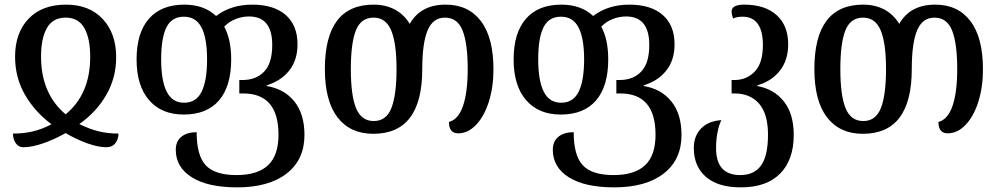

<svg xmlns="http://www.w3.org/2000/svg" viewBox="-20 -567 4304 828"><path d="M36 9Q83 9 122.5 -0.5Q162 -10 202 -31Q129 -86 87 -159.5Q45 -233 45 -322Q45 -425 103 -486Q161 -547 265 -547Q365 -547 423 -485Q481 -423 481 -320Q481 -232 438.5 -158Q396 -84 322 -32Q367 -10 406 -0.5Q445 9 491 9Q491 33 477.5 50.5Q464 68 438 68Q405 68 359 52Q313 36 263 7Q211 36 163.5 52Q116 68 80 68Q60 68 48 50.5Q36 33 36 9ZM369 -322Q369 -402 343.5 -446.5Q318 -491 263 -491Q208 -491 182.5 -446.5Q157 -402 157 -323Q157 -163 263 -74Q369 -161 369 -322Z M738 79Q738 42 762.5 22.5Q787 3 828 3Q828 104 867.5 146Q907 188 1000 188Q1091 188 1136 145.5Q1181 103 1181 14Q1181 -164 1029 -164H1012V-222H1027Q1084 -222 1119 -258Q1154 -294 1154 -373Q1154 -496 1054 -496Q1025 -496 996.5 -485Q968 -474 947 -452Q977 -397 977 -311Q977 -195 924.5 -134Q872 -73 772 -73Q677 -73 623 -135Q569 -197 569 -311Q569 -425 622 -486Q675 -547 775 -547Q860 -547 912 -498Q976 -547 1068 -547Q1161 -547 1212 -502.5Q1263 -458 1263 -376Q1263 -308 1227.5 -263Q1192 -218 1130 -199V-196Q1205 -184 1249 -130Q1293 -76 1293 15Q1293 122 1216 181.5Q1139 241 1003 241Q876 241 807 197.5Q738 154 738 79ZM873 -311Q873 -402 849 -448.5Q825 -495 773 -495Q721 -495 698 -449.5Q675 -404 675 -311Q675 -219 699 -171.5Q723 -124 774 -124Q826 -124 849.5 -171.5Q873 -219 873 -311Z M1381 -269Q1381 -547 1591 -547Q1643 -547 1682.5 -526Q1722 -505 1747 -464Q1794 -547 1902 -547Q2000 -547 2054 -476Q2108 -405 2108 -268Q2108 -191 2088 -128Q2068 -65 2033 -28.5Q1998 8 1956 8Q1916 8 1916 -41Q1957 -52 1977 -111Q1997 -170 1997 -269Q1997 -379 1975 -435Q1953 -491 1899 -491Q1847 -491 1824 -436Q1801 -381 1801 -269Q1801 10 1590 10Q1490 10 1435.5 -61Q1381 -132 1381 -269ZM1690 -269Q1690 -381 1667 -436Q1644 -491 1591 -491Q1537 -491 1515 -436.5Q1493 -382 1493 -269Q1493 -156 1515.5 -100.5Q1538 -45 1592 -45Q1646 -45 1668 -101.5Q1690 -158 1690 -269Z M2364 79Q2364 42 2388.5 22.5Q2413 3 2454 3Q2454 104 2493.5 146Q2533 188 2626 188Q2717 188 2762 145.5Q2807 103 2807 14Q2807 -164 2655 -164H2638V-222H2653Q2710 -222 2745 -258Q2780 -294 2780 -373Q2780 -496 2680 -496Q2651 -496 2622.5 -485Q2594 -474 2573 -452Q2603 -397 2603 -311Q2603 -195 2550.5 -134Q2498 -73 2398 -73Q2303 -73 2249 -135Q2195 -197 2195 -311Q2195 -425 2248 -486Q2301 -547 2401 -547Q2486 -547 2538 -498Q2602 -547 2694 -547Q2787 -547 2838 -502.5Q2889 -458 2889 -376Q2889 -308 2853.5 -263Q2818 -218 2756 -199V-196Q2831 -184 2875 -130Q2919 -76 2919 15Q2919 122 2842 181.5Q2765 241 2629 241Q2502 241 2433 197.5Q2364 154 2364 79ZM2499 -311Q2499 -402 2475 -448.5Q2451 -495 2399 -495Q2347 -495 2324 -449.5Q2301 -404 2301 -311Q2301 -219 2325 -171.5Q2349 -124 2400 -124Q2452 -124 2475.5 -171.5Q2499 -219 2499 -311Z M2972 71Q2972 20 3003 -12.5Q3034 -45 3091 -49Q3080 -27 3074 5Q3068 37 3068 72Q3068 188 3172 188Q3233 188 3262.5 146Q3292 104 3292 14Q3292 -76 3253.5 -120Q3215 -164 3148 -164H3135V-222H3148Q3200 -222 3235 -258.5Q3270 -295 3270 -373Q3270 -433 3248 -464Q3226 -495 3182 -495Q3156 -495 3142 -487Q3135 -503 3135 -517Q3135 -547 3189 -547Q3279 -547 3329 -502Q3379 -457 3379 -376Q3379 -308 3343.5 -262.5Q3308 -217 3246 -199V-196Q3318 -183 3360.5 -129.5Q3403 -76 3403 15Q3403 122 3344.5 181.5Q3286 241 3175 241Q3076 241 3024 195.5Q2972 150 2972 71Z M3492 -269Q3492 -547 3702 -547Q3754 -547 3793.5 -526Q3833 -505 3858 -464Q3905 -547 4013 -547Q4111 -547 4165 -476Q4219 -405 4219 -268Q4219 -191 4199 -128Q4179 -65 4144 -28.5Q4109 8 4067 8Q4027 8 4027 -41Q4068 -52 4088 -111Q4108 -170 4108 -269Q4108 -379 4086 -435Q4064 -491 4010 -491Q3958 -491 3935 -436Q3912 -381 3912 -269Q3912 10 3701 10Q3601 10 3546.5 -61Q3492 -132 3492 -269ZM3801 -269Q3801 -381 3778 -436Q3755 -491 3702 -491Q3648 -491 3626 -436.5Q3604 -382 3604 -269Q3604 -156 3626.5 -100.5Q3649 -45 3703 -45Q3757 -45 3779 -101.5Q3801 -158 3801 -269Z"/></svg>

Font: Noto Serif Georgian Medium Narrow
Style: Regular
Weight: 500
Width: 4
Designer: Monotype Design team
Foundry: Monotype Imaging Inc.
Version: Version 1.000